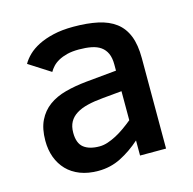

<svg xmlns="http://www.w3.org/2000/svg" viewBox="-85 -613 717 714"><g transform="rotate(-15 273.0 -256.0)"><path d="M373 0V-58.1Q336.9 -25.9 296.6 -5.4Q256.3 15.1 209 15.1Q169.9 15.1 139.6 3.4Q109.4 -8.3 88.9 -29.5Q68.4 -50.8 57.6 -79.8Q46.9 -108.9 46.9 -144Q46.9 -190.4 62.3 -221.7Q77.6 -252.9 104.7 -272.7Q131.8 -292.5 169.2 -302.5Q206.5 -312.5 251 -316.9L368.2 -328.1V-352.1Q368.2 -377.4 360.6 -394.3Q353 -411.1 338.6 -421.4Q324.2 -431.6 303 -435.8Q281.7 -439.9 254.9 -439.9Q229 -439.9 209.7 -435.1Q190.4 -430.2 176.3 -422.4Q162.1 -414.6 152.8 -404.5Q143.6 -394.5 138.2 -384.8L55.2 -438Q64.5 -454.6 80.8 -470.5Q97.2 -486.3 121.6 -498.8Q146 -511.2 179.4 -519Q212.9 -526.9 256.8 -526.9Q310.5 -526.9 351.1 -518.1Q391.6 -509.3 418.7 -488.8Q445.8 -468.3 459.5 -433.8Q473.1 -399.4 473.1 -348.1V0ZM368.2 -249 294.9 -242.2Q261.2 -239.3 235.1 -232.9Q209 -226.6 191.2 -215.3Q173.3 -204.1 164.1 -187.3Q154.8 -170.4 154.8 -146Q154.8 -105.5 176.3 -88.6Q197.8 -71.8 236.8 -71.8Q252 -71.8 268.3 -77.1Q284.7 -82.5 301.5 -91.3Q318.4 -100.1 335.2 -112.1Q352.1 -124 368.2 -137.2Z"/></g></svg>

Font: Lorenzo Sans Medium
Style: Regular
Weight: 500
Foundry: Intel Corporation
Version: Version 1.00; ttfautohint (v1.5)